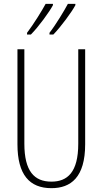

<svg xmlns="http://www.w3.org/2000/svg" viewBox="-20 -971 535 1001"><path d="M373 -944V-951H334C316 -917 271 -842 238 -800V-791H258C296 -829 356 -911 373 -944ZM256 -944V-951H218C199 -916 156 -846 121 -800V-791H141C181 -831 239 -911 256 -944ZM424 -219V-714H388V-222C388 -72 331 -24 248 -24C159 -24 107 -78 107 -222V-714H71V-219C71 -60 134 10 248 10C349 10 424 -46 424 -219Z"/></svg>

Font: Noto Sans Bengali ExtraCondensed ExtraLight
Style: Regular
Weight: 200
Width: 2
Designer: Joana Ranito - Universal Thirst; Jelle Bosma - Monotype Design Team
Foundry: Universal Thirst ehf.
Version: Version 3.000